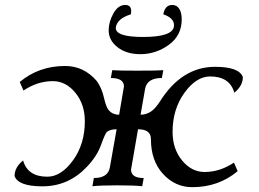

<svg xmlns="http://www.w3.org/2000/svg" viewBox="-20 -754 1049 779"><path d="M760.3 5.4Q690.4 5.4 641.4 -48.3Q592.3 -102.1 592.3 -189.9Q592.3 -229.5 540 -229.5Q512.7 -75.2 511.7 -65.9Q511.7 -31.7 563 -31.7L557.1 1.5H556.2Q526.4 -2 455.6 -2Q387.7 -2 356 1.5H355L360.8 -31.7Q418.5 -31.7 425.8 -75.2L453.1 -229.5Q429.2 -229.5 415.5 -220.2Q407.2 -214.8 390.4 -167.2Q373.5 -119.6 332 -76.7Q257.8 2 151.9 2Q54.2 2 39.1 -39.6Q39.1 -75.2 73.7 -103Q92.3 -37.1 171.9 -37.1Q228 -37.1 276.1 -103.3Q324.2 -169.4 324.2 -262.2Q324.2 -331.1 285.6 -377.9Q247.1 -424.8 194.3 -424.8Q132.3 -424.8 75.2 -386.7L60.1 -421.4Q137.7 -486.3 244.1 -486.3Q320.3 -486.3 372.6 -425.3Q392.6 -397.5 401.4 -359.1Q410.2 -320.8 419.9 -308.6Q435.5 -288.6 463.4 -288.6Q481.9 -394 482.9 -403.3Q482.9 -437.5 429.7 -437.5L435.5 -469.2Q455.6 -467.3 538.6 -467.3Q621.6 -467.3 642.6 -469.2L636.7 -437.5Q576.7 -437.5 568.8 -394L550.3 -288.6Q572.3 -288.6 590.8 -300.3Q609.4 -312 628.9 -342.3Q717.3 -482.9 852.5 -482.9Q950.2 -482.9 965.3 -441.4Q965.3 -405.8 930.7 -377.9Q912.1 -443.8 832.5 -443.8Q776.4 -443.8 728.3 -377.4Q680.2 -311 680.2 -218.8Q680.2 -149.9 718.8 -103Q757.3 -56.2 810.1 -56.2Q872.1 -56.2 929.2 -94.2L944.3 -59.6Q866.7 5.4 760.3 5.4ZM549.3 -534.2Q493.2 -534.2 457 -562.3Q420.9 -590.3 420.9 -631.3Q420.9 -664.6 439.9 -699.2Q459 -733.9 488.3 -733.9Q512.2 -733.9 512.2 -709Q512.2 -703.1 510.7 -695.8Q453.6 -678.2 449.7 -640.6Q449.7 -604 560.1 -604Q678.2 -604 685.5 -645.5L686 -651.9Q686 -681.2 642.6 -695.8Q649.4 -733.9 678.7 -733.9Q697.3 -733.9 707.3 -718.3Q717.3 -702.6 717.3 -675.3Q717.3 -609.9 664.8 -572Q612.3 -534.2 549.3 -534.2Z"/></svg>

Font: Kelvinch
Style: Italic
Weight: 400
Italic angle: -10°
Designer: Paul James Miller
Foundry: High-Logic / Made with FontCreator
Version: Version 3.40;July 22, 2017;FontCreator 11.0.0.2388 64-bit